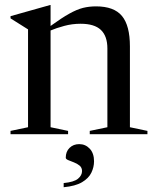

<svg xmlns="http://www.w3.org/2000/svg" viewBox="-20 -548 636 784"><path d="M346.5 -13.5 418.5 -28.5V-350Q418.5 -400.5 392 -425.8Q365.5 -451 309 -451Q274.5 -451 242.2 -442.2Q210 -433.5 186.5 -423.5V-28.5L258 -13.5V0H23V-13.5L94.5 -28.5V-428L23 -473V-482L184.5 -527.5H186.5V-442Q232 -475 263 -492.2Q294 -509.5 319 -515.8Q344 -522 372 -522Q445.5 -522 478 -482.8Q510.5 -443.5 510.5 -358.5V-28.5L582 -13.5V0H346.5ZM240 199.5Q282 195.5 298.5 181.8Q315 168 315 150.5Q315 136.5 305 128.2Q295 120 281.8 115Q268.5 110 258.5 105.8Q248.5 101.5 248.5 96Q248.5 71 264 55.8Q279.5 40.5 303.5 40.5Q329 40.5 346.5 59.2Q364 78 364 110.5Q364 134.5 353 157.2Q342 180 315 196Q288 212 240 216.5Z"/></svg>

Font: Newsreader Display
Style: Regular
Weight: 400
Designer: Hugues Gentile
Foundry: Production Type
Version: Version 1.001